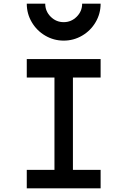

<svg xmlns="http://www.w3.org/2000/svg" viewBox="-20 -1020 690 1040"><path d="M275 -600H125V-700H525V-600H375V-100H525V0H125V-100H275ZM325 -900Q366 -900 395.5 -929.5Q425 -959 425 -1000H525Q525 -946 498 -900Q471 -854 425 -827Q379 -800 325 -800Q271 -800 225 -827Q179 -854 152 -900Q125 -946 125 -1000H225Q225 -959 254.5 -929.5Q284 -900 325 -900Z"/></svg>

Font: Monoikos Medium
Style: Regular
Weight: 500
Designer: Brian Krent
Version: Version 0.088